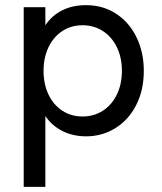

<svg xmlns="http://www.w3.org/2000/svg" viewBox="-20 -521 627 745"><path d="M538 -246Q538 -170.5 508.2 -112.8Q478.5 -55 427.2 -23.5Q376 8 314 8Q262.5 8 221.5 -13Q180.5 -34 156 -71V204H72V-493H156V-423Q181.5 -461 221.5 -481Q261.5 -501 314 -501Q379.5 -501 430.5 -467.8Q481.5 -434.5 509.8 -376.2Q538 -318 538 -246ZM300 -69Q344.5 -69 379.2 -91.5Q414 -114 433.5 -154.2Q453 -194.5 453 -246Q453 -297.5 433.5 -337.8Q414 -378 379.2 -400.5Q344.5 -423 300 -423Q256 -423 221.8 -400.5Q187.5 -378 168.2 -337.8Q149 -297.5 149 -246Q149 -194.5 168.2 -154.2Q187.5 -114 221.8 -91.5Q256 -69 300 -69Z"/></svg>

Font: HK Grotesk
Style: Regular
Weight: 400
Designer: Alfredo Marco Pradil
Foundry: Hanken Design Co.
Version: Version 3.001